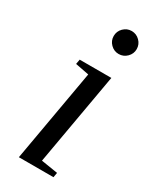

<svg xmlns="http://www.w3.org/2000/svg" viewBox="-174 -714 626 767"><g transform="rotate(30 139.0 -331.0)"><path d="M142.6 -34.2 219.2 -22 215.3 0H55.7L130.4 -424.8L67.4 -437L71.3 -459H217.3ZM247.6 -608.9Q247.6 -587.4 231.9 -571.8Q216.3 -556.2 194.3 -556.2Q172.9 -556.2 157.2 -571.8Q141.6 -587.4 141.6 -608.9Q141.6 -630.9 157.2 -646.5Q172.9 -662.1 194.3 -662.1Q216.3 -662.1 231.9 -646.5Q247.6 -630.9 247.6 -608.9Z"/></g></svg>

Font: Liberation Serif
Style: Italic
Weight: 400
Italic angle: -16.333°
Designer: Steve Matteson
Foundry: Ascender Corporation
Version: Version 2.1.5